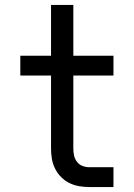

<svg xmlns="http://www.w3.org/2000/svg" viewBox="-20 -755 540 775"><path d="M341 0Q320 0 299.5 -3.5Q279 -7 260.5 -16Q242 -25 227 -40Q212 -55 202.5 -74Q193 -93 189.5 -113.5Q186 -134 186 -155V-450H62V-530H186V-735H276V-530H438V-450H276V-155Q276 -141 279 -127Q282 -113 291 -101.5Q300 -90 313.5 -85Q327 -80 341 -80H438V0Z"/></svg>

Font: iosevka_custom_sans_ss08 Md
Style: Regular
Weight: 500
Designer: Belleve Invis
Foundry: Belleve Invis
Version: Version 10.3.0; ttfautohint (v1.8.3)